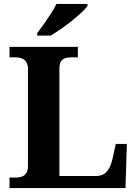

<svg xmlns="http://www.w3.org/2000/svg" viewBox="-20 -951 694 971"><path d="M28.1 0V-53H64.3Q79.2 -53 92.2 -58.3Q105.2 -63.6 113.3 -76.5Q121.4 -89.4 121.4 -111.1V-601.2Q121.4 -624.5 113 -637.4Q104.6 -650.4 90.8 -655.7Q76.9 -661 59.7 -661H28.1V-714H373.7V-661H339.8Q320.1 -661 307.1 -655.9Q294.1 -650.8 287.3 -638.3Q280.4 -625.9 280.4 -604V-61H466.4Q489.4 -61 505.6 -71Q521.8 -81.1 532.2 -100.9Q542.7 -120.7 549.2 -148.1L565.5 -223.1H621.6L614.6 0ZM168.3 -784Q183.3 -803 201.6 -829Q219.9 -855 237.6 -882Q255.2 -909 265.2 -931H422.6V-921Q413.6 -908 392.4 -888Q371.2 -868 343.8 -846Q316.4 -824 288.2 -804.5Q259.9 -785 236.5 -771H168.3Z"/></svg>

Font: Noto Serif Gurmukhi
Style: Regular
Weight: 400
Designer: Vaibhav Singh and the Monotype Design Team
Foundry: Monotype Imaging Inc.
Version: Version 2.003